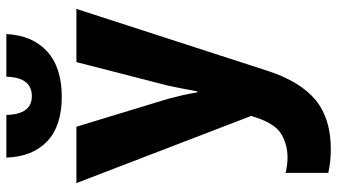

<svg xmlns="http://www.w3.org/2000/svg" viewBox="-248 -565 1059 603"><g transform="rotate(-90 281.5 -263.5)"><path d="M114 246Q76 246 40 238V104Q65 110 89 110Q128 110 161 91Q194 72 214 11L219 -4L8 -553H185L273 -264Q279 -241 284 -219.5Q289 -198 293 -173H296Q300 -196 305 -221Q310 -246 314 -265L388 -553H555L360 49Q327 150 269 198Q211 246 114 246ZM279 -599Q188 -599 139.5 -644.5Q91 -690 88 -773H222Q224 -693 281 -693Q340 -693 342 -773H476Q472 -691 421.5 -645Q371 -599 279 -599Z"/></g></svg>

Font: Noto Sans Mono SemiCondensed Black
Style: Regular
Weight: 900
Width: 4
Designer: Monotype Design Team
Foundry: Monotype Imaging Inc.
Version: Version 2.014; ttfautohint (v1.8.4.7-5d5b)